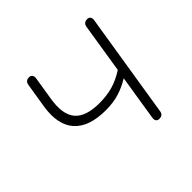

<svg xmlns="http://www.w3.org/2000/svg" viewBox="-126 -634 783 783"><g transform="rotate(-45 266.0 -242.0)"><path d="M383 6Q373 6 368.5 -0.5Q364 -7 366 -19L397 -214Q365 -194 330.5 -183.5Q296 -173 254 -173Q157 -173 114 -221.5Q71 -270 86 -364L103 -469Q106 -490 127 -490Q137 -490 141.5 -483Q146 -476 144 -465L128 -365Q115 -286 146 -249Q177 -212 255 -212Q299 -212 333.5 -222Q368 -232 404 -255L438 -469Q441 -490 462 -490Q472 -490 476.5 -483.5Q481 -477 479 -465L407 -15Q406 -5 400 0.5Q394 6 383 6Z"/></g></svg>

Font: Nunito Variable Extra Light
Style: Italic
Weight: 200
Italic angle: -9°
Designer: Vernon Adams
Foundry: Vernon Adams
Version: Version 3.602